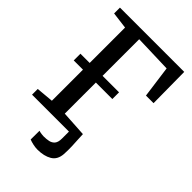

<svg xmlns="http://www.w3.org/2000/svg" viewBox="-278 -842 1153 1153"><g transform="rotate(45 298.0 -266.0)"><path d="M277 210.5Q260 210.5 239.5 206Q219 201.5 206 196L206.5 121.5Q217 125 229.5 126.5Q242 128 248 128Q271 128 290.8 123.8Q310.5 119.5 322.8 104.8Q335 90 335 59.5V0H21.5V-48.5L131.5 -58.5V-322.5H53V-379.5H131.5V-680L25 -693.5V-743H571L573.5 -480H509L481.5 -683L241 -690.5V-379.5H381V-322.5H241V-58.5L405 -48.5Q405 -34.5 406.8 -8.5Q408.5 17.5 409.8 50Q411 82.5 409 116.5Q405.5 167.5 369.2 189Q333 210.5 277 210.5Z"/></g></svg>

Font: Merriweather 20pt
Style: Regular
Weight: 400
Version: Version 2.100